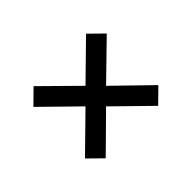

<svg xmlns="http://www.w3.org/2000/svg" viewBox="-89 -719 779 779"><g transform="rotate(45 300.0 -329.5)"><path d="M152 -119 93 -179 241 -329 93 -480 152 -540 300 -388 448 -540 507 -480 359 -329 507 -179 448 -119 300 -270Z"/></g></svg>

Font: Source Code Pro SemiBold
Style: Regular
Weight: 600
Monospace: yes
Designer: Paul D. Hunt, Teo Tuominen
Foundry: Adobe Systems Incorporated
Version: Version 1.018;hotconv 1.0.116;makeotfexe 2.5.65601